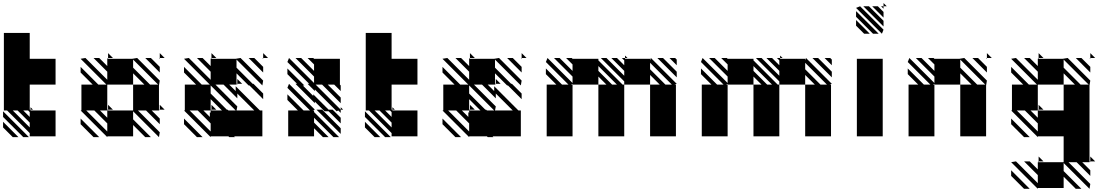

<svg xmlns="http://www.w3.org/2000/svg" viewBox="-25 -879 7212 1238"><path d="M125 5.2 -5.2 -125V-161.5L161.5 5.2ZM57.3 5.2 -5.2 -57.3V-93.8L93.8 5.2ZM0 -666.7H166.7V-500H333.3V-333.3H166.7V-171.9H171.9V-166.7H333.3V0H166.7V-20.8L20.8 -166.7H0ZM171.9 -171.9H187.5L171.9 -187.5ZM166.7 -57.3V-88.5L88.5 -166.7H57.3ZM166.7 -125V-156.2L156.2 -166.7H125Z M666.7 5.2 494.8 -166.7H500V-333.3H572.9L494.8 -411.5V-447.9L609.4 -333.3H661.5L494.8 -500L526 -505.2L666.7 -364.6V-416.7L578.1 -505.2H614.6L666.7 -453.1V-500H671.9L666.7 -505.2H671.9V-500H828.1L859.4 -505.2L1005.2 -359.4L1000 -328.1V-171.9H1005.2V-166.7L1000 -171.9V-166.7H953.1L1005.2 -114.6V-78.1L916.7 -166.7H864.6L1005.2 -26L1000 5.2L833.3 -161.5V-109.4L947.9 5.2H911.5L833.3 -72.9V0H666.7ZM578.1 5.2 494.8 -78.1V-114.6L614.6 5.2ZM1005.2 -500 1000 -505.2H1005.2ZM1005.2 -411.5 911.5 -505.2H947.9L1005.2 -447.9ZM1005.2 -171.9H1036.5L1005.2 -203.1ZM671.9 -171.9V-166.7L666.7 -171.9ZM671.9 -171.9H703.1L671.9 -203.1ZM1005.2 -505.2H1036.5L1005.2 -536.5ZM671.9 -505.2H703.1L671.9 -536.5ZM666.7 -31.2V-83.3L583.3 -166.7H531.2ZM666.7 -119.8V-166.7H828.1H833.3V-333.3H906.2L833.3 -406.2V-333.3H666.7V-328.1V-166.7H619.8ZM942.7 -333.3H994.8L833.3 -494.8V-442.7Z M1671.9 -500 1666.7 -505.2H1671.9ZM1671.9 -411.5 1578.1 -505.2H1614.6L1671.9 -447.9ZM1666.7 0H1484.4L1489.6 5.2H1453.1L1447.9 0H1333.3V5.2L1161.5 -166.7H1166.7V-333.3H1239.6L1161.5 -411.5V-447.9L1276 -333.3H1328.1L1161.5 -500L1192.7 -505.2L1333.3 -364.6V-416.7L1244.8 -505.2H1281.2L1333.3 -453.1V-500H1338.5L1333.3 -505.2H1338.5V-500H1494.8L1526 -505.2L1671.9 -359.4L1666.7 -328.1L1500 -494.8V-442.7L1604.2 -338.5H1609.4L1671.9 -276V-239.6L1583.3 -328.1H1578.1L1500 -406.2V-338.5H1505.2V-333.3L1500 -338.5V-333.3H1453.1L1494.8 -291.7V-322.9L1651 -166.7H1666.7ZM1447.9 -166.7H1494.8L1333.3 -328.1V-276L1437.5 -171.9H1442.7ZM1333.3 -151V-166.7H1338.5L1333.3 -171.9H1338.5V-166.7H1406.2L1333.3 -239.6V-166.7H1286.5L1328.1 -125V-156.2ZM1338.5 -203.1V-171.9H1369.8ZM1333.3 -83.3 1250 -166.7H1197.9L1333.3 -31.2ZM1281.2 5.2H1244.8L1161.5 -78.1V-114.6ZM1614.6 -166.7 1505.2 -276V-244.8L1416.7 -333.3H1364.6L1505.2 -192.7L1500 -166.7ZM1505.2 -338.5H1536.5L1505.2 -369.8ZM1671.9 -505.2H1703.1L1671.9 -536.5ZM1338.5 -505.2H1369.8L1338.5 -536.5Z M2171.9 -15.6 2015.6 -171.9H2052.1L2171.9 -52.1ZM2005.2 -291.7 1958.3 -338.5H1968.8L1828.1 -479.2L1838.5 -505.2L2000 -343.8V-385.4L1880.2 -505.2H1916.7L2000 -421.9V-463.5L1958.3 -505.2H1994.8L2000 -500H2166.7V-333.3L2171.9 -328.1V-291.7L2130.2 -333.3H2088.5L2171.9 -250V-213.5L2052.1 -333.3H2010.4L2171.9 -171.9H2187.5L2171.9 -187.5V-151Q2166.7 -156.2 2156.2 -166.7L2145.8 -161.5L2005.2 -302.1ZM2005.2 -213.5 1880.2 -338.5H1890.6L1828.1 -401V-437.5L1937.5 -328.1H1927.1L1994.8 -260.4V-270.8L2093.8 -171.9H2119.8L2171.9 -119.8V-83.3L2093.8 -161.5H2067.7L2005.2 -224ZM2000 -333.3H2005.2ZM2000 -333.3V-338.5ZM2000 -52.1V0H1833.3V-166.7H1895.8L1828.1 -234.4V-270.8L1932.3 -166.7H1974L1828.1 -312.5L1838.5 -338.5L2005.2 -171.9L1989.6 -166.7H2000V-156.2L2161.5 5.2H2125L2000 -119.8V-88.5L2093.8 5.2H2057.3Z M2458.3 5.2 2328.1 -125V-161.5L2494.8 5.2ZM2390.6 5.2 2328.1 -57.3V-93.8L2427.1 5.2ZM2333.3 -666.7H2500V-500H2666.7V-333.3H2500V-171.9H2505.2V-166.7H2666.7V0H2500V-20.8L2354.2 -166.7H2333.3ZM2505.2 -171.9H2520.8L2505.2 -187.5ZM2500 -57.3V-88.5L2421.9 -166.7H2390.6ZM2500 -125V-156.2L2489.6 -166.7H2458.3Z M3338.5 -500 3333.3 -505.2H3338.5ZM3338.5 -411.5 3244.8 -505.2H3281.2L3338.5 -447.9ZM3333.3 0H3151L3156.2 5.2H3119.8L3114.6 0H3000V5.2L2828.1 -166.7H2833.3V-333.3H2906.2L2828.1 -411.5V-447.9L2942.7 -333.3H2994.8L2828.1 -500L2859.4 -505.2L3000 -364.6V-416.7L2911.5 -505.2H2947.9L3000 -453.1V-500H3005.2L3000 -505.2H3005.2V-500H3161.5L3192.7 -505.2L3338.5 -359.4L3333.3 -328.1L3166.7 -494.8V-442.7L3270.8 -338.5H3276L3338.5 -276V-239.6L3250 -328.1H3244.8L3166.7 -406.2V-338.5H3171.9V-333.3L3166.7 -338.5V-333.3H3119.8L3161.5 -291.7V-322.9L3317.7 -166.7H3333.3ZM3114.6 -166.7H3161.5L3000 -328.1V-276L3104.2 -171.9H3109.4ZM3000 -151V-166.7H3005.2L3000 -171.9H3005.2V-166.7H3072.9L3000 -239.6V-166.7H2953.1L2994.8 -125V-156.2ZM3005.2 -203.1V-171.9H3036.5ZM3000 -83.3 2916.7 -166.7H2864.6L3000 -31.2ZM2947.9 5.2H2911.5L2828.1 -78.1V-114.6ZM3281.2 -166.7 3171.9 -276V-244.8L3083.3 -333.3H3031.2L3171.9 -192.7L3166.7 -166.7ZM3171.9 -338.5H3203.1L3171.9 -369.8ZM3338.5 -505.2H3369.8L3338.5 -536.5ZM3005.2 -505.2H3036.5L3005.2 -536.5Z M4338.5 -458.3 4291.7 -505.2H4328.1L4338.5 -494.8ZM4338.5 -380.2 4213.5 -505.2H4250L4338.5 -416.7ZM4005.2 -505.2V-500H4166.7V-489.6L4171.9 -505.2L4338.5 -338.5L4322.9 -333.3H4333.3V0H4166.7V-333.3H4229.2L4166.7 -395.8V-333.3H4000V0H3833.3V-333.3H3885.4L3833.3 -385.4V-333.3H3666.7V0H3500V-333.3H3562.5L3494.8 -401V-437.5L3599 -333.3H3640.6L3494.8 -479.2L3505.2 -505.2L3666.7 -343.8V-385.4L3546.9 -505.2H3583.3L3666.7 -421.9V-463.5L3625 -505.2H3661.5L3666.7 -500H3833.3V-489.6L3989.6 -333.3H4000V-354.2L3849 -505.2H3885.4L4000 -390.6V-421.9L3916.7 -505.2H3953.1L4000 -458.3V-489.6L3984.4 -505.2ZM4005.2 -505.2H4020.8L4005.2 -520.8ZM4265.6 -333.3H4307.3L4166.7 -474V-432.3ZM3921.9 -333.3H3953.1L3833.3 -453.1V-421.9ZM3656.2 -333.3H3666.7V-338.5Z M5338.5 -458.3 5291.7 -505.2H5328.1L5338.5 -494.8ZM5338.5 -380.2 5213.5 -505.2H5250L5338.5 -416.7ZM5005.2 -505.2V-500H5166.7V-489.6L5171.9 -505.2L5338.5 -338.5L5322.9 -333.3H5333.3V0H5166.7V-333.3H5229.2L5166.7 -395.8V-333.3H5000V0H4833.3V-333.3H4885.4L4833.3 -385.4V-333.3H4666.7V0H4500V-333.3H4562.5L4494.8 -401V-437.5L4599 -333.3H4640.6L4494.8 -479.2L4505.2 -505.2L4666.7 -343.8V-385.4L4546.9 -505.2H4583.3L4666.7 -421.9V-463.5L4625 -505.2H4661.5L4666.7 -500H4833.3V-489.6L4989.6 -333.3H5000V-354.2L4849 -505.2H4885.4L5000 -390.6V-421.9L4916.7 -505.2H4953.1L5000 -458.3V-489.6L4984.4 -505.2ZM5005.2 -505.2H5020.8L5005.2 -520.8ZM5265.6 -333.3H5307.3L5166.7 -474V-432.3ZM4921.9 -333.3H4953.1L4833.3 -453.1V-421.9ZM4656.2 -333.3H4666.7V-338.5Z M5671.9 -822.9 5656.2 -838.5H5671.9ZM5671.9 -765.6 5599 -838.5H5635.4L5671.9 -802.1ZM5671.9 -708.3 5541.7 -838.5H5578.1L5671.9 -744.8ZM5661.5 -661.5 5494.8 -828.1 5520.8 -838.5 5671.9 -687.5ZM5604.2 -661.5 5494.8 -770.8V-807.3L5640.6 -661.5ZM5546.9 -661.5 5494.8 -713.5V-750L5583.3 -661.5ZM5500 -500H5666.7V0H5500ZM5671.9 -838.5H5692.7L5671.9 -859.4Z M6338.5 -500 6333.3 -505.2H6338.5ZM6338.5 -411.5 6244.8 -505.2H6281.2L6338.5 -447.9ZM6338.5 -505.2H6369.8L6338.5 -536.5ZM6166.7 0V-333.3H6239.6L6166.7 -406.2V-333.3H6000V0H5833.3V-333.3H5895.8L5828.1 -401V-437.5L5932.3 -333.3H5974L5828.1 -479.2L5838.5 -505.2L6000 -343.8V-385.4L5880.2 -505.2H5916.7L6000 -421.9V-463.5L5958.3 -505.2H5994.8L6000 -500H6161.5L6192.7 -505.2L6338.5 -359.4L6333.3 -328.1V0ZM6276 -333.3H6328.1L6166.7 -494.8V-442.7ZM5989.6 -333.3H6000V-338.5Z M6666.7 338.5 6494.8 166.7 6526 161.5 6666.7 302.1V250L6578.1 161.5H6614.6L6666.7 213.5V166.7H6671.9L6666.7 161.5H6671.9V166.7H6828.1H6833.3V0H6666.7V5.2L6494.8 -166.7H6500V-333.3H6572.9L6494.8 -411.5V-447.9L6609.4 -333.3H6661.5L6494.8 -500L6526 -505.2L6666.7 -364.6V-416.7L6578.1 -505.2H6614.6L6666.7 -453.1V-500H6671.9L6666.7 -505.2H6671.9V-500H6828.1L6859.4 -505.2L7005.2 -359.4L7000 -328.1V161.5H7005.2V166.7L7000 161.5V166.7H6953.1L7005.2 218.8V255.2L6916.7 166.7H6864.6L7005.2 307.3L7000 338.5L6833.3 171.9V224L6947.9 338.5H6911.5L6833.3 260.4V333.3H6666.7ZM6578.1 338.5 6494.8 255.2V218.8L6614.6 338.5ZM6578.1 5.2 6494.8 -78.1V-114.6L6614.6 5.2ZM7005.2 -500 7000 -505.2H7005.2ZM7005.2 -411.5 6911.5 -505.2H6947.9L7005.2 -447.9ZM7005.2 161.5H7036.5L7005.2 130.2ZM6671.9 161.5H6703.1L6671.9 130.2ZM6671.9 -171.9V-166.7L6666.7 -171.9ZM6671.9 -171.9H6703.1L6671.9 -203.1ZM7005.2 -505.2H7036.5L7005.2 -536.5ZM6671.9 -505.2H6703.1L6671.9 -536.5ZM6666.7 -31.2V-83.3L6583.3 -166.7H6531.2ZM6666.7 -119.8V-166.7H6833.3V-333.3H6906.2L6833.3 -406.2V-333.3H6666.7V-328.1V-166.7H6619.8ZM6942.7 -333.3H6994.8L6833.3 -494.8V-442.7Z"/></svg>

Font: 0xA000-Monochrome
Style: Monochrome
Weight: 400
Version: Version 0.1